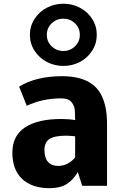

<svg xmlns="http://www.w3.org/2000/svg" viewBox="-20 -990 650 1023"><path d="M289.1 -106Q342.8 -106 380.4 -151.4V-263.2Q381.3 -264.2 361.6 -265.6Q341.8 -267.1 333.5 -267.1Q270.5 -267.1 243.7 -249.5Q216.8 -231.9 216.8 -190.4Q216.8 -148.9 235.8 -127.4Q254.9 -106 289.1 -106ZM304.7 -465.8Q206.5 -465.8 122.6 -426.3L82 -528.3Q171.9 -584 310.5 -584Q469.7 -584 520.5 -482.4Q550.3 -423.8 550.3 -329.1V0H418L394.5 -73.2Q369.6 -30.3 334.5 -8.8Q299.3 12.7 244.6 12.7Q150.4 12.7 98.1 -36.4Q45.9 -85.4 45.9 -176.5Q45.9 -267.6 114.3 -311.8Q182.6 -356 305.7 -356Q348.6 -356 380.4 -350.1Q380.4 -406.7 375.5 -419.4Q365.2 -447.3 348.9 -456.5Q332.5 -465.8 304.7 -465.8ZM255.6 -866Q229.5 -841.3 229.5 -804.4Q229.5 -767.6 255.6 -742.9Q281.7 -718.3 317.6 -718.3Q353.5 -718.3 379.4 -742.9Q405.3 -767.6 405.3 -804.4Q405.3 -841.3 379.4 -866Q353.5 -890.6 317.6 -890.6Q281.7 -890.6 255.6 -866ZM317.9 -970.2Q364.7 -970.2 405.3 -949.2Q445.8 -928.2 470.7 -889.9Q495.6 -851.6 495.6 -804.7Q495.6 -757.8 470.7 -719.2Q445.8 -680.7 405.3 -659.7Q364.7 -638.7 317.9 -638.7Q271 -638.7 230.2 -659.7Q189.5 -680.7 164.3 -719.2Q139.2 -757.8 139.2 -804.4Q139.2 -851.1 164.3 -889.6Q189.5 -928.2 230.2 -949.2Q271 -970.2 317.9 -970.2Z"/></svg>

Font: Nobile-bold
Style: Bold
Weight: 700
Version: Version 1.000;PS 001.000;hotconv 1.0.38